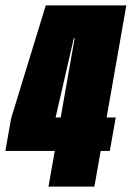

<svg xmlns="http://www.w3.org/2000/svg" viewBox="-45 -695 490 715"><path d="M135.5 0 159 -133H-25L-3.5 -254.5L125.5 -675H425.5L352 -257.5H386L364 -133H330L306.5 0ZM162 -257.5H181L233 -553H230Z"/></svg>

Font: Anybody UltraCondensed Black
Style: Italic
Weight: 900
Width: 1
Italic angle: -10°
Designer: Tyler Finck
Foundry: Etcetera Type Company
Version: Version 1.010; ttfautohint (v1.8.3) -l 8 -r 50 -G 200 -x 14 